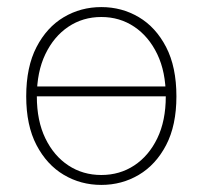

<svg xmlns="http://www.w3.org/2000/svg" viewBox="-20 -510 572 542"><path d="M266 12Q208 12 160 -16.5Q112 -45 83 -100.5Q54 -156 54 -238Q54 -321 83 -377Q112 -433 160 -461.5Q208 -490 266 -490Q324 -490 372 -461.5Q420 -433 449 -377Q478 -321 478 -238Q478 -156 449 -100.5Q420 -45 372 -16.5Q324 12 266 12ZM266 -16Q318 -16 359 -43Q400 -70 424 -119.5Q448 -169 448 -238Q448 -307 424 -357Q400 -407 359 -434.5Q318 -462 266 -462Q214 -462 173 -434.5Q132 -407 108 -357Q84 -307 84 -238Q84 -169 108 -119.5Q132 -70 173 -43Q214 -16 266 -16ZM74 -238V-266H454V-238Z"/></svg>

Font: Source Sans 3 Variable
Style: Regular
Weight: 200
Designer: Paul D. Hunt
Foundry: Adobe Systems Incorporated
Version: Version 3.026